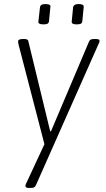

<svg xmlns="http://www.w3.org/2000/svg" viewBox="-20 -717 521 945"><path d="M124 208Q114 208 109.5 205.5Q105 203 105 198Q105 194 107.5 188.5Q110 183 112 179L212 -36L205 17L72 -495Q71 -498 70 -504Q69 -510 69 -513Q69 -520 76 -522.5Q83 -525 93 -525H100Q108 -525 113.5 -522.5Q119 -520 120 -512L227 -71H231L418 -512Q421 -520 427.5 -522.5Q434 -525 443 -525H450Q460 -525 465 -523Q470 -521 470 -515Q470 -511 467.5 -505.5Q465 -500 463 -496L157 194Q153 202 148 205Q143 208 131 208ZM357 -597Q344 -597 338 -600.5Q332 -604 333 -611L340 -683Q342 -689 348 -693Q354 -697 367 -697Q381 -697 387 -693Q393 -689 392 -683L385 -611Q384 -604 378 -600.5Q372 -597 357 -597ZM194 -597Q180 -597 174 -600.5Q168 -604 169 -611L177 -683Q178 -689 184 -693Q190 -697 204 -697Q218 -697 224 -693Q230 -689 228 -683L221 -611Q220 -604 214 -600.5Q208 -597 194 -597Z"/></svg>

Font: Asap ExtraLight
Style: Italic
Weight: 250
Italic angle: -6°
Version: Version 3.001